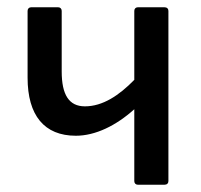

<svg xmlns="http://www.w3.org/2000/svg" viewBox="-20 -509 554 529"><path d="M360 0H433C440 0 444 -4 444 -10V-479C444 -485 440 -489 433 -489H360C354 -489 350 -485 350 -479V-289C308 -246 263 -216 214 -216C170 -216 150 -248 150 -312V-479C150 -485 146 -489 140 -489H66C60 -489 56 -485 56 -479V-295C56 -191 102 -135 189 -135C243 -135 300 -163 350 -208V-10C350 -4 354 0 360 0Z"/></svg>

Font: Sofia Sans Cond SemiBold
Style: Regular
Weight: 600
Width: 3
Designer: Botio Nikoltchev, Ani Petrova
Foundry: lettersoup
Version: Version 4.100